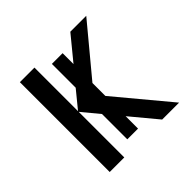

<svg xmlns="http://www.w3.org/2000/svg" viewBox="-140 -673 810 810"><g transform="rotate(-45 264.5 -268.0)"><path d="M392 0 293 -119V-45H229V-196L166 -272V0H79V-536H166V-276L229 -353V-495H293V-430L380 -536H475L293 -317V-240L493 0Z"/></g></svg>

Font: Noto Sans Display
Style: Regular
Weight: 400
Designer: Monotype Design team
Foundry: Monotype Imaging Inc.
Version: Version 1.000